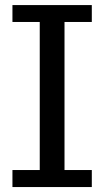

<svg xmlns="http://www.w3.org/2000/svg" viewBox="-20 -736 410 756"><path d="M341.5 0.5H29V-66.5H136.5V-649.5H29V-716H341.5V-649.5H234V-66.5H341.5Z"/></svg>

Font: Verano Sans
Style: Regular
Weight: 400
Designer: Lukasz Dziedzic with Adam Twardoch and Botio Nikoltchev
Foundry: tyPoland Lukasz Dziedzic
Version: Version 3.001;December 28, 2019;FontCreator 12.0.0.2547 64-b